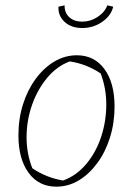

<svg xmlns="http://www.w3.org/2000/svg" viewBox="-20 -692 498 719"><path d="M191 7Q125 7 87 -45Q49 -97 49 -185Q49 -247 66 -301Q83 -355 113.5 -396.5Q144 -438 183.5 -461.5Q223 -485 268 -485Q333 -485 371 -433.5Q409 -382 409 -293Q409 -232 392 -177.5Q375 -123 344.5 -81.5Q314 -40 275 -16.5Q236 7 191 7ZM216 -16Q264 -33 300.5 -75Q337 -117 357 -174.5Q377 -232 378 -295.5Q379 -359 357 -417Q303 -453 241 -462Q193 -444 157 -401Q121 -358 100.5 -300.5Q80 -243 79.5 -180.5Q79 -118 101 -62Q152 -27 216 -16ZM288 -587Q247 -587 222 -610Q197 -633 199 -667L222 -672Q221 -645 239 -628Q257 -611 288 -611Q319 -611 345.5 -628.5Q372 -646 382 -672L404 -667Q396 -633 362.5 -610Q329 -587 288 -587Z"/></svg>

Font: Piazzolla Thin
Style: Italic
Weight: 100
Italic angle: -11.3°
Designer: Juan Pablo del Peral
Foundry: Huerta Tipografica
Version: Version 1.330